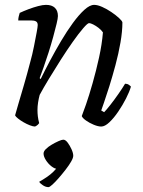

<svg xmlns="http://www.w3.org/2000/svg" viewBox="-20 -520 588 789"><path d="M124 0Q116 0 103 -5Q90 -10 77 -17.5Q64 -25 54 -33Q44 -41 42 -46Q46 -61 55.5 -93Q65 -125 78 -169.5Q91 -214 104 -264Q113 -296 119.5 -329Q126 -362 130.5 -386Q135 -410 135 -417Q135 -428 128 -432Q121 -436 108 -436H55Q55 -444 57 -452.5Q59 -461 61 -467Q78 -475 98 -482.5Q118 -490 137 -495Q156 -500 169 -500Q193 -500 205.5 -488Q218 -476 218 -454Q218 -445 212.5 -422Q207 -399 198.5 -368Q190 -337 179.5 -304Q169 -271 159 -243Q149 -215 143 -199L147 -195Q164 -230 185.5 -270.5Q207 -311 231 -351.5Q255 -392 279.5 -425.5Q304 -459 326.5 -479.5Q349 -500 367 -500Q381 -500 400 -491.5Q419 -483 437.5 -470.5Q456 -458 469 -446Q482 -434 483 -428Q483 -391 475 -345Q467 -299 454.5 -252.5Q442 -206 429.5 -166Q417 -126 407.5 -99Q398 -72 396 -66L408 -59Q417 -68 433.5 -89Q450 -110 467 -134.5Q484 -159 494 -176Q503 -176 509.5 -171.5Q516 -167 518 -164Q512 -143 498 -115.5Q484 -88 466 -61.5Q448 -35 429.5 -17.5Q411 0 396 0Q383 0 365 -7.5Q347 -15 333 -25Q319 -35 316 -43Q321 -55 333.5 -91Q346 -127 360.5 -178Q375 -229 387 -283.5Q399 -338 403 -387Q396 -397 385 -405.5Q374 -414 363 -419.5Q352 -425 346 -425Q340 -425 321.5 -403.5Q303 -382 279 -348Q255 -314 229.5 -274Q204 -234 181 -196Q158 -158 143 -130Q139 -115 136.5 -99Q134 -83 134 -68Q134 -55 135.5 -42Q137 -29 141 -14Q139 -11 135.5 -7.5Q132 -4 124 0ZM179 249Q168 249 156.5 241.5Q145 234 141 227Q157 218 172.5 207.5Q188 197 200.5 184.5Q213 172 220 161L216 174Q205 174 191.5 163.5Q178 153 168.5 138Q159 123 159 111Q159 102 168.5 92.5Q178 83 192.5 74.5Q207 66 220.5 60Q234 54 240 54Q249 54 258 66Q267 78 274 93.5Q281 109 281 120Q281 129 272 144.5Q263 160 249 178Q235 196 221 212Q207 228 195.5 238.5Q184 249 179 249Z"/></svg>

Font: Texturina Medium 12pt Light
Style: Italic
Weight: 300
Italic angle: -11°
Version: Version 1.002